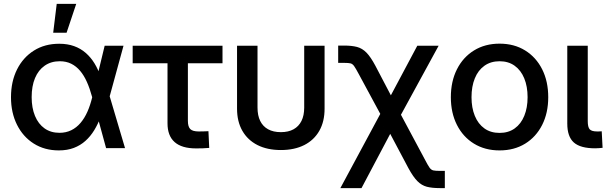

<svg xmlns="http://www.w3.org/2000/svg" viewBox="-20 -756 3108 980"><path d="M280.3 11.7Q207.5 11.7 152.3 -23.2Q97.2 -58.1 66.7 -119.4Q36.1 -180.7 36.1 -259.8Q36.1 -339.8 66.9 -401.4Q97.7 -462.9 153.1 -497.8Q208.5 -532.7 282.2 -532.7Q324.7 -532.7 358.4 -520.5Q392.1 -508.3 417.7 -485.8Q443.4 -463.4 462.4 -432.4Q481.4 -401.4 493.7 -363.8H524.4L539.1 -267.1L618.2 0H521.5L449.7 -262.7Q438.5 -304.2 423.6 -337.6Q408.7 -371.1 388.9 -394.5Q369.1 -418 343.5 -430.7Q317.9 -443.4 285.2 -443.4Q240.7 -443.4 208.3 -420.9Q175.8 -398.4 158.7 -357.4Q141.6 -316.4 141.6 -260.3Q141.6 -205.1 158.7 -164.1Q175.8 -123 207.5 -100.6Q239.3 -78.1 283.7 -78.1Q316.9 -78.1 343.8 -91.3Q370.6 -104.5 391.1 -128.7Q411.6 -152.8 426.3 -186Q440.9 -219.2 450.7 -259.8L514.2 -522.5H610.4L538.6 -259.8L523.9 -160.2H494.1Q480 -122.6 460.9 -91.3Q441.9 -60.1 416 -36.9Q390.1 -13.7 356.7 -1Q323.2 11.7 280.3 11.7ZM251.5 -588.9 269.5 -736.3H369.1L319.8 -588.9Z M981 1.5Q907.7 1.5 871.3 -30.8Q835 -63 835 -126.5V-433.1H657.2V-522.5H1115.7V-433.1H939V-139.2Q939 -109.4 951.2 -97.2Q963.4 -85 994.6 -85Q1006.3 -85 1019 -85.4Q1031.7 -85.9 1043.9 -86.4L1047.9 -1Q1031.7 0.5 1014.9 1Q998 1.5 981 1.5Z M1413.6 9.8Q1344.2 9.8 1294.2 -15.6Q1244.1 -41 1217 -88.4Q1189.9 -135.7 1189.9 -201.2V-522.5H1294.4V-207Q1294.4 -166.5 1308.1 -138.7Q1321.8 -110.8 1348.4 -96.2Q1375 -81.5 1413.6 -81.5Q1452.1 -81.5 1478.5 -96.2Q1504.9 -110.8 1518.8 -138.7Q1532.7 -166.5 1532.7 -207V-522.5H1636.7V-201.2Q1636.7 -135.7 1609.9 -88.4Q1583 -41 1533 -15.6Q1482.9 9.8 1413.6 9.8Z M1717.3 204.1 1949.7 -228H1995.6L2149.9 60.5Q2164.1 87.9 2172.4 99.6Q2180.7 111.3 2191.7 113.8Q2202.6 116.2 2224.6 116.2H2250.5V204.1H2224.6Q2185.5 204.1 2158.9 197.3Q2132.3 190.4 2110.6 168.7Q2088.9 147 2064.5 102.1L1971.7 -72.8L1825.2 204.1ZM1949.7 -121.6 1811 -378.4Q1795.9 -406.7 1787.6 -418.5Q1779.3 -430.2 1769 -432.6Q1758.8 -435.1 1736.3 -435.1H1706.1V-523.4H1736.3Q1775.4 -523.4 1802.2 -516.4Q1829.1 -509.3 1850.6 -487.3Q1872.1 -465.3 1896 -420.4L1975.1 -269.5L2109.9 -522.5H2218.8L2000 -121.6Z M2529.8 11.7Q2455.6 11.7 2399.4 -22.7Q2343.3 -57.1 2312.3 -118.4Q2281.2 -179.7 2281.2 -259.8Q2281.2 -340.8 2312.3 -402.3Q2343.3 -463.9 2399.4 -498.5Q2455.6 -533.2 2529.8 -533.2Q2604.5 -533.2 2660.4 -498.5Q2716.3 -463.9 2747.3 -402.3Q2778.3 -340.8 2778.3 -259.8Q2778.3 -179.7 2747.3 -118.4Q2716.3 -57.1 2660.4 -22.7Q2604.5 11.7 2529.8 11.7ZM2529.8 -77.6Q2575.2 -77.6 2607.2 -100.6Q2639.2 -123.5 2656 -164.8Q2672.9 -206.1 2672.9 -259.8Q2672.9 -314.5 2656 -355.7Q2639.2 -397 2607.2 -420.2Q2575.2 -443.4 2529.8 -443.4Q2484.9 -443.4 2452.6 -420.4Q2420.4 -397.5 2403.6 -356.2Q2386.7 -314.9 2386.7 -259.8Q2386.7 -205.6 2403.6 -164.6Q2420.4 -123.5 2452.4 -100.6Q2484.4 -77.6 2529.8 -77.6Z M3017.6 1Q2942.4 1 2908.9 -28.8Q2875.5 -58.6 2875.5 -125V-522.5H2980V-137.7Q2980 -106.9 2990 -95.9Q3000 -85 3028.3 -85Q3034.2 -85 3040.5 -85.2Q3046.9 -85.4 3051.3 -85.9L3055.7 -1.5Q3047.4 -0.5 3037.4 0.2Q3027.3 1 3017.6 1Z"/></svg>

Font: Inter 28pt Medium
Style: Regular
Weight: 500
Designer: Rasmus Andersson
Foundry: rsms
Version: Version 4.001;git-66647c0bb